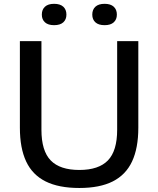

<svg xmlns="http://www.w3.org/2000/svg" viewBox="-20 -950 808 980"><path d="M385 9.5Q280 9.5 212.8 -24Q145.5 -57.5 113.5 -125.8Q81.5 -194 81.5 -298V-740H191.5V-287.5Q191.5 -180 238.8 -131.2Q286 -82.5 385 -82.5Q483.5 -82.5 530.8 -131.2Q578 -180 578 -287.5V-740H686V-298Q686 -194 654 -125.8Q622 -57.5 555.5 -24Q489 9.5 385 9.5ZM514 -821.5Q483 -821.5 467 -836Q451 -850.5 451 -875.5Q451 -901 467 -915.8Q483 -930.5 514 -930.5Q544.5 -930.5 560.5 -915.8Q576.5 -901 576.5 -875.5Q576.5 -850.5 560.5 -836Q544.5 -821.5 514 -821.5ZM256 -821.5Q225.5 -821.5 209.5 -836Q193.5 -850.5 193.5 -875.5Q193.5 -901 209.5 -915.8Q225.5 -930.5 256 -930.5Q287 -930.5 303 -915.8Q319 -901 319 -875.5Q319 -850.5 303 -836Q287 -821.5 256 -821.5Z"/></svg>

Font: Encode Sans SC SemiExpanded Medium
Style: Regular
Weight: 500
Width: 6
Designer: Multiple Designers
Foundry: Impallari Type
Version: Version 3.002